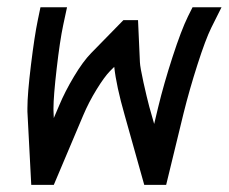

<svg xmlns="http://www.w3.org/2000/svg" viewBox="-20 -520 643 540"><path d="M157.7 -449.2Q148.4 -405.3 139.4 -327.1Q130.4 -249 130.4 -215.8V-210L131.3 -188L146.5 -223.6Q162.6 -262.2 188 -304.7Q213.4 -347.2 236.3 -370.6L327.1 -463.4H368.2L373.5 -345.2Q374 -331.5 383.5 -288.3Q393.1 -245.1 399.9 -219.7L413.6 -171.4L424.8 -218.3Q440.9 -284.7 465.3 -359.9Q489.7 -435.1 508.8 -474.1L521.5 -499.5H603L574.2 -441.9Q558.1 -409.2 535.4 -338.4Q512.7 -267.6 496.1 -200.7L447.3 0H385.7L330.6 -196.3Q307.1 -278.3 301.3 -332L289.1 -319.8Q273.4 -303.7 251.5 -268.1Q229.5 -232.4 213.9 -195.3L131.3 0H67.9L57.1 -206.1V-215.8Q57.1 -255.9 67.1 -337.6Q77.1 -419.4 86.4 -463.9L93.8 -499.5H168.5Z"/></svg>

Font: Anka/Coder
Style: Italic
Weight: 400
Italic angle: -12°
Monospace: yes
Version: Version 001.100